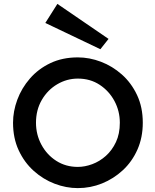

<svg xmlns="http://www.w3.org/2000/svg" viewBox="-20 -961 797 987"><path d="M380 6Q320 6 261 -16.5Q202 -39 153.5 -82.5Q105 -126 76 -188.5Q47 -251 47 -330Q47 -389 69 -448.5Q91 -508 134 -557.5Q177 -607 239 -636.5Q301 -666 380 -666Q440 -666 499 -643.5Q558 -621 606.5 -578Q655 -535 684.5 -472.5Q714 -410 714 -330Q714 -254 686.5 -192Q659 -130 611.5 -86Q564 -42 504.5 -18Q445 6 380 6ZM380 -103Q416 -103 454 -117Q492 -131 524 -159.5Q556 -188 576 -230.5Q596 -273 596 -330Q596 -390 568.5 -441.5Q541 -493 492.5 -525Q444 -557 380 -557Q324 -557 274.5 -528Q225 -499 195 -447.5Q165 -396 165 -330Q165 -269 193 -217Q221 -165 269.5 -134Q318 -103 380 -103ZM496 -708 213 -843 275 -941 538 -761Z"/></svg>

Font: Lil Grotesk Bold
Style: Regular
Weight: 700
Designer: Bastien Sozeau
Foundry: NBR — Bastien Sozeau
Version: Version 4.002; ttfautohint (v1.8.4.7-5d5b)